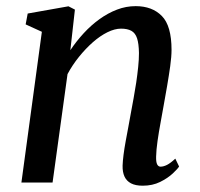

<svg xmlns="http://www.w3.org/2000/svg" viewBox="-20 -580 634 610"><path d="M203.5 -420.5Q222.5 -449 246 -474.5Q269.5 -500 296.2 -519.2Q323 -538.5 351.8 -549.5Q380.5 -560.5 411 -560.5Q463.5 -560.5 494.2 -529.2Q525 -498 525 -421.5Q525 -400.5 520.8 -369.8Q516.5 -339 510.8 -306Q505 -273 500 -245Q495.5 -219 490 -189.5Q484.5 -160 480.5 -132Q476.5 -104 476 -82.5Q475.5 -65.5 479.2 -58Q483 -50.5 490 -50.5Q499.5 -50.5 510.8 -56.2Q522 -62 537 -76L549 -51Q544.5 -43.5 528.8 -28.8Q513 -14 488.8 -2Q464.5 10 433.5 10Q410.5 10 396.2 2.5Q382 -5 375.5 -19.2Q369 -33.5 369.5 -54Q370 -68.5 372.5 -88.2Q375 -108 379.2 -130.8Q383.5 -153.5 387.8 -177Q392 -200.5 396 -222Q400 -244 404.5 -268.2Q409 -292.5 412.8 -317.8Q416.5 -343 419 -367Q421.5 -391 421.5 -411.5Q421 -441.5 415.5 -458.2Q410 -475 397.5 -482Q385 -489 364.5 -489Q344.5 -489 321.2 -477.5Q298 -466 275 -445.8Q252 -425.5 231 -399.5Q210 -373.5 194.5 -344.5L147 0H48L113 -479L61.5 -502.5L68 -537L197.5 -560L218 -549.5Z"/></svg>

Font: Merriweather 36pt
Style: Italic
Weight: 400
Italic angle: -7.8°
Version: Version 2.101